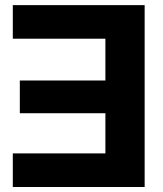

<svg xmlns="http://www.w3.org/2000/svg" viewBox="-20 -748 651 768"><path d="M558.6 0H31.2V-134.4H401.6V-295.1H59.3V-426H401.6V-593.2H31.2V-727.5H558.6Z"/></svg>

Font: Intratopia Thin
Style: Regular
Weight: 100
Designer: Rasmus Andersson
Foundry: rsms
Version: Version 3.000;Glyphs 3.2.3 (3260)